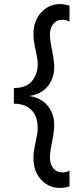

<svg xmlns="http://www.w3.org/2000/svg" viewBox="-20 -733 374 942"><path d="M274 189Q219 189 181.5 148.5Q144 108 144 40Q144 13 154.5 -34Q165 -81 165 -103Q165 -204 77 -222Q68 -224 48 -224V-301Q114 -301 142 -342Q165 -374 165 -420Q165 -442 154.5 -489Q144 -536 144 -563Q144 -631 182 -672Q220 -713 274 -713Q295 -713 321 -705V-627Q304 -636 288 -636Q257 -636 241 -615Q225 -594 225 -565Q225 -536 235.5 -485Q246 -434 246 -405Q246 -349 214.5 -310Q183 -271 124 -262Q183 -253 214.5 -213.5Q246 -174 246 -119Q246 -89 235.5 -38Q225 13 225 42Q225 71 241 92Q257 113 288 113Q304 113 321 104V181Q300 189 274 189Z"/></svg>

Font: Hind Vadodara
Style: Regular
Weight: 400
Designer: Hitesh Malaviya
Foundry: Indian Type Foundry
Version: Version 0.702;PS 1.0;hotconv 1.0.81;makeotf.lib2.5.63406